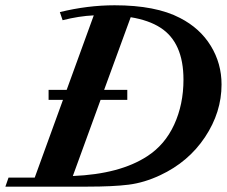

<svg xmlns="http://www.w3.org/2000/svg" viewBox="-45 -696 846 716"><path d="M-24.9 0 -13.2 -33.7H84.5L189.9 -323.7H136.2V-360.8H203.6L304.7 -638.7Q249.5 -636.2 188.5 -620.6L178.2 -650.9Q281.7 -676.3 382.3 -676.3Q536.1 -676.3 626.5 -628.9Q700.7 -590.8 741 -525.1Q781.2 -459.5 781.2 -380.9Q781.2 -277.3 719.5 -184.6Q657.7 -91.8 552.2 -42.5Q492.7 -14.6 434.6 -7.3Q376.5 0 281.2 0ZM429.7 -323.7H330.1L226.6 -39.6Q402.3 -46.9 503.9 -113.3Q569.8 -155.8 604.5 -231.2Q639.2 -306.6 639.2 -398.9Q639.2 -537.6 553.2 -592.8Q510.3 -620.6 442.4 -631.8L343.3 -360.8H429.7Z"/></svg>

Font: Elstob 10pt
Style: Bold Italic
Weight: 700
Italic angle: -20°
Designer: Peter S. Baker
Version: Version 1.015